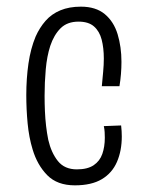

<svg xmlns="http://www.w3.org/2000/svg" viewBox="-20 -545 442 577"><path d="M205 12Q152 12 122 -18.5Q92 -49 78 -96Q67 -132 63 -174.5Q59 -217 59 -259Q59 -309 65.5 -354Q72 -399 87 -435Q99 -462 117 -482.5Q135 -503 161.5 -514Q188 -525 223 -525Q268 -525 295 -502.5Q322 -480 333.5 -442Q345 -404 345 -359Q345 -341 343.5 -322.5Q342 -304 339 -286H286Q288 -308 290 -329Q292 -350 292 -369Q292 -401 285.5 -426Q279 -451 262.5 -465.5Q246 -480 216 -480Q182 -480 162 -460Q142 -440 131 -407Q121 -376 117.5 -336.5Q114 -297 114 -257Q114 -234 115 -211Q116 -188 118.5 -166.5Q121 -145 125 -125Q134 -86 154 -61Q174 -36 211 -36Q243 -36 261.5 -48.5Q280 -61 287.5 -82.5Q295 -104 295 -131Q295 -139 294.5 -148Q294 -157 292 -166L344 -168Q345 -159 345.5 -151Q346 -143 346 -135Q346 -92 331.5 -58.5Q317 -25 286 -6.5Q255 12 205 12Z"/></svg>

Font: Truculenta Light
Style: Regular
Weight: 300
Version: Version 1.002